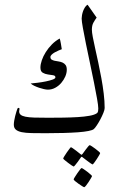

<svg xmlns="http://www.w3.org/2000/svg" viewBox="-20 -554 499 807"><path d="M419.9 -100.1Q419.9 -92.8 414.6 -79.6Q409.2 -66.4 401.9 -52.5Q394.5 -38.6 386.7 -26.9Q378.9 -15.1 374 -11.2Q368.7 -6.8 351.6 -3.4Q334.5 0 308.1 2Q281.7 3.9 247.1 4.9Q212.4 5.9 171.9 5.9Q138.2 5.9 113 5.4Q87.9 4.9 71.3 1.5Q54.7 -2 46.4 -9.3Q38.1 -16.6 38.1 -29.8Q38.1 -37.6 39.8 -47.1Q41.5 -56.6 43.7 -65.9Q45.9 -75.2 48.6 -83.5Q51.3 -91.8 53.2 -97.2Q54.7 -100.6 58.1 -100.6Q62 -100.6 62 -95.7Q62 -94.2 61.3 -91.6Q60.5 -88.9 60.5 -85.9Q60.5 -77.1 66.7 -71.8Q72.8 -66.4 86.9 -63.5Q101.1 -60.5 124.5 -59.8Q147.9 -59.1 183.1 -59.1Q213.9 -59.1 246.1 -59.6Q278.3 -60.1 306.6 -61.8Q335 -63.5 356.4 -67.4Q377.9 -71.3 387.2 -78.1Q391.6 -81.1 392.3 -87.2Q393.1 -93.3 393.1 -98.1Q393.1 -109.9 387.9 -139.4Q382.8 -168.9 375 -207.3Q367.2 -245.6 358.2 -288.6Q349.1 -331.5 341.3 -369.6Q333.5 -407.7 328.4 -436.5Q323.2 -465.3 323.2 -476.1Q323.2 -481.9 324.7 -490.5Q326.2 -499 329.3 -507.6Q332.5 -516.1 337.2 -523.4Q341.8 -530.8 348.1 -534.2L386.2 -480Q378.9 -470.2 372.6 -458.7Q366.2 -447.3 366.2 -429.2Q366.2 -418.5 370.1 -397.9Q374 -377.4 380.1 -350.1Q386.2 -322.8 393.1 -290.8Q399.9 -258.8 406 -225.8Q412.1 -192.9 416 -160.4Q419.9 -127.9 419.9 -100.1ZM260.7 -261.2Q260.7 -247.1 254.4 -232.4Q248 -217.8 237.3 -205.3Q226.6 -192.9 212.2 -185.1Q197.8 -177.2 181.6 -177.2Q174.8 -177.2 164.8 -179.4Q154.8 -181.6 144.5 -185.1Q134.3 -188.5 124.5 -193.1Q114.7 -197.8 108.9 -203.1Q121.1 -204.1 138.9 -206.3Q156.7 -208.5 173.1 -211.9Q189.5 -215.3 201.2 -219.5Q212.9 -223.6 212.9 -229Q212.9 -236.3 203.1 -237.8Q193.4 -239.3 181.4 -241Q169.4 -242.7 159.7 -248.3Q149.9 -253.9 149.9 -270Q149.9 -283.7 155.8 -300.8Q161.6 -317.9 172.4 -335Q183.1 -352.1 198 -367.2Q212.9 -382.3 231 -392.1Q231.9 -389.6 233.4 -383.3Q234.9 -377 236.1 -369.6Q237.3 -362.3 238.3 -355.7Q239.3 -349.1 239.7 -347.2Q234.4 -345.2 226.3 -341.8Q218.3 -338.4 210.4 -334Q202.6 -329.6 197.3 -324.5Q191.9 -319.3 191.9 -314.5Q191.9 -306.6 197 -303.5Q202.1 -300.3 209.7 -298.6Q217.3 -296.9 226.3 -295.7Q235.4 -294.4 242.9 -291Q250.5 -287.6 255.6 -280.8Q260.7 -273.9 260.7 -261.2ZM400.9 89.4Q400.9 91.3 396.5 98.9Q392.1 106.4 386.5 115Q380.9 123.5 375.7 130.4Q370.6 137.2 368.7 137.2Q367.7 137.2 361.1 132.6Q354.5 127.9 346.7 122.1Q337.9 115.7 326.7 106.9Q324.7 105 323.2 105Q321.8 105 319.8 107.9Q312 118.7 306.2 127Q300.8 134.3 295.9 140.1Q291 146 289.6 146Q288.6 146 281.5 141.4Q274.4 136.7 266.4 130.6Q258.3 124.5 252 119.1Q245.6 113.8 245.6 112.3Q245.6 110.8 250.2 103Q254.9 95.2 260.7 86.9Q266.6 78.6 271.7 71.8Q276.9 64.9 277.8 64.9Q280.3 64.9 286.6 69.6Q293 74.2 300.3 79.6L318.8 94.2Q322.3 96.7 322.8 96.7Q323.7 96.7 326.7 93.3L340.3 74.7Q345.7 67.9 350.3 62Q355 56.2 356.9 56.2Q358.9 56.2 366 60.8Q373 65.4 380.9 71.3Q388.7 77.1 394.8 82.5Q400.9 87.9 400.9 89.4ZM366.7 186Q366.7 187.5 362.3 195.1Q357.9 202.6 352.5 210.9Q347.2 219.2 341.6 226.1Q335.9 232.9 334 232.9Q332.5 232.9 325.4 228.5Q318.4 224.1 310.3 218.5Q302.2 212.9 295.9 207.5Q289.6 202.1 289.6 200.2Q289.6 198.2 294.2 190.7Q298.8 183.1 304.7 174.6Q310.5 166 315.9 159.2Q321.3 152.3 322.8 152.3Q324.7 152.3 331.8 157Q338.9 161.6 346.7 167.7Q354.5 173.8 360.6 179.2Q366.7 184.6 366.7 186Z"/></svg>

Font: Scheherazade
Style: Regular
Weight: 400
Designer: SIL International
Foundry: SIL International
Version: Version 2.100 (build 932/914)